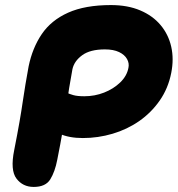

<svg xmlns="http://www.w3.org/2000/svg" viewBox="-20 -728 702 758"><path d="M113 10Q70 10 45 -23Q20 -56 36 -135Q49 -201 57 -247Q65 -293 70 -328Q75 -363 80.5 -395Q86 -427 93 -466Q108 -539 145 -593.5Q182 -648 249 -678Q316 -708 418 -708Q484 -708 533.5 -687Q583 -666 614 -629Q645 -592 656 -543.5Q667 -495 656 -440Q644 -379 610.5 -331Q577 -283 529.5 -250Q482 -217 424.5 -200Q367 -183 307 -183Q253 -183 215 -200Q177 -217 159 -244.5Q141 -272 147 -303Q153 -334 174.5 -350Q196 -366 222 -366Q235 -366 244.5 -361.5Q254 -357 269.5 -352.5Q285 -348 313 -348Q354 -348 391 -362.5Q428 -377 454.5 -402.5Q481 -428 487 -460Q491 -478 481.5 -495Q472 -512 450 -522.5Q428 -533 394 -533Q336 -533 304.5 -510Q273 -487 266 -455Q259 -417 253 -380.5Q247 -344 241.5 -303Q236 -262 227.5 -212Q219 -162 206 -97Q197 -50 178.5 -20Q160 10 113 10Z"/></svg>

Font: Shantell Sans ExtraBold
Style: Italic
Weight: 800
Italic angle: -11°
Designer: Stephen Nixon, Anya Danilova, Shantell Martin
Foundry: Arrow Type
Version: Version 1.011;[c5ecc13dd]